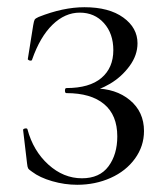

<svg xmlns="http://www.w3.org/2000/svg" viewBox="-20 -500 455 532"><path d="M305 -122Q305 -181 268.5 -211.5Q232 -242 164 -242Q160 -242 160 -249Q160 -256 164 -256Q228 -256 261 -284Q294 -312 294 -361Q294 -407 268 -436Q242 -465 201 -465Q160 -465 125.5 -431.5Q91 -398 69 -335Q69 -332 64 -332Q62 -332 59.5 -333.5Q57 -335 57 -336L72 -430Q74 -442 76 -445.5Q78 -449 87 -453Q155 -480 214 -480Q282 -480 321.5 -451.5Q361 -423 361 -380Q361 -347 339 -317Q317 -287 285 -268Q253 -249 226 -247L240 -255Q301 -255 340 -222.5Q379 -190 379 -137Q379 -95 354 -60.5Q329 -26 286.5 -7Q244 12 194 12Q159 12 124.5 2Q90 -8 69 -24Q60 -30 58 -33.5Q56 -37 55 -47L44 -140Q44 -143 49.5 -144Q55 -145 56 -142Q72 -82 114 -44Q156 -6 207 -6Q256 -6 280.5 -39Q305 -72 305 -122Z"/></svg>

Font: Cormorant Unicase
Style: Regular
Weight: 400
Designer: Christian Thalmann (Catharsis Fonts)
Foundry: Catharsis Fonts
Version: Version 4.000